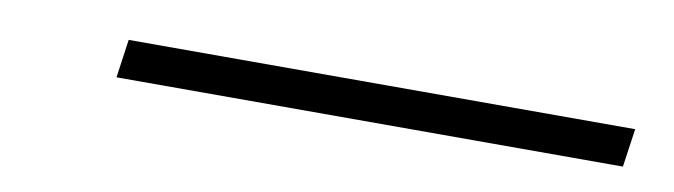

<svg xmlns="http://www.w3.org/2000/svg" viewBox="-22 -539 709 202"><g transform="rotate(10 333.0 -437.5)"><path d="M647.5 -458 641.6 -417H100.6L106.4 -458Z"/></g></svg>

Font: okolaks
Style: RegularItalic
Weight: 500
Italic angle: -8°
Version: Version 000.6.0